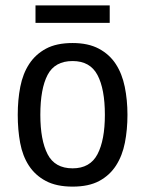

<svg xmlns="http://www.w3.org/2000/svg" viewBox="-20 -697 540 714"><path d="M250 -3Q190 -3 150.5 -24Q111 -45 87.5 -81Q64 -117 55 -165.5Q46 -214 46 -270Q46 -326 55.5 -374.5Q65 -423 88.5 -459Q112 -495 151 -516Q190 -537 250 -537Q308 -537 347.5 -516Q387 -495 410.5 -459Q434 -423 444 -374Q454 -325 454 -270Q454 -215 444.5 -166.5Q435 -118 411.5 -81.5Q388 -45 349 -24Q310 -3 250 -3ZM250 -71Q315 -71 342.5 -123.5Q370 -176 370 -270Q370 -366 342.5 -418Q315 -470 250 -470Q184 -470 157 -418.5Q130 -367 130 -270Q130 -176 157 -123.5Q184 -71 250 -71ZM388 -612H112V-677H388Z"/></svg>

Font: D2Coding
Style: Regular
Weight: 400
Monospace: yes
Designer: Yong-Rak Park; Jeong-Hwan Yoon; Sang-Min Lee;
Foundry: NHN Corporation
Version: Version 1.3.2; Build 20180524